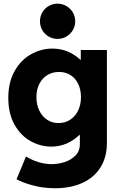

<svg xmlns="http://www.w3.org/2000/svg" viewBox="-20 -794 641 1027"><path d="M68.4 165 119.1 43Q148.4 61.5 184.6 72.8Q220.7 84 256.8 84Q291.5 84 326.2 72.8Q360.8 61.5 384 37.6Q407.2 13.7 407.2 -21.5V-72.3H404.8Q374 -42.5 335.9 -26.1Q297.9 -9.8 254.9 -9.8Q196.3 -9.8 143.6 -39.1Q90.8 -68.4 57.6 -127.4Q24.4 -186.5 24.4 -270.5Q24.4 -354 57.9 -413.6Q91.3 -473.1 145.3 -503.4Q199.2 -533.7 259.8 -534.2Q303.7 -534.2 341.6 -518.6Q379.4 -502.9 409.2 -474.6H412.1V-526.4H551.8V-30.3Q551.8 47.9 516.8 102.5Q481.9 157.2 419.2 185.1Q356.4 212.9 274.4 212.9Q214.4 212.9 159.7 198.7Q105 184.6 68.4 165ZM413.1 -274.4Q413.1 -315.4 397.9 -345.9Q382.8 -376.5 356.4 -392.8Q330.1 -409.2 295.9 -409.2Q260.7 -409.2 233.4 -392.6Q206.1 -376 190.4 -345.5Q174.8 -314.9 174.8 -274.4Q174.8 -233.9 190.2 -202.4Q205.6 -170.9 232.2 -153.3Q258.8 -135.7 293 -135.7Q327.6 -135.7 354.7 -153.1Q381.8 -170.4 397.5 -202.1Q413.1 -233.9 413.1 -274.4ZM193.8 -679.7Q193.8 -706.1 206.3 -727.5Q218.8 -749 240.2 -761.7Q261.7 -774.4 287.6 -774.4Q313.5 -774.4 335.2 -761.7Q356.9 -749 369.6 -727.5Q382.3 -706.1 382.3 -679.7Q382.3 -654.3 369.6 -632.8Q356.9 -611.3 335.2 -598.6Q313.5 -585.9 287.6 -585.9Q261.7 -585.9 240.2 -598.6Q218.8 -611.3 206.3 -632.8Q193.8 -654.3 193.8 -679.7Z"/></svg>

Font: Reddit Sans Strawberry ExBold
Style: Regular
Weight: 800
Designer: Stephen Hutchings
Foundry: Reddit
Version: Version 1.013